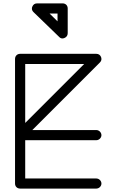

<svg xmlns="http://www.w3.org/2000/svg" viewBox="-20 -1084 710 1134"><path d="M68.8 0C68.8 17.6 81.5 29.8 99.1 29.8H548.8C564.9 29.8 579.1 16.1 579.1 0C579.1 -16.1 564.9 -29.8 548.8 -29.8H128.9V-255.9H548.8C564.9 -255.9 579.1 -270 579.1 -285.6C579.1 -301.8 564.9 -315.9 548.8 -315.9H170.9L569.8 -714.8C576.2 -721.2 579.1 -728 579.1 -735.4C579.1 -739.3 578.1 -743.2 576.7 -747.6C571.3 -759.8 562 -766.1 548.8 -766.1H99.1C81.5 -766.1 68.8 -753.4 68.8 -735.8ZM128.9 -706.1H477.1L128.9 -357.9ZM170.9 -1044.9C168.9 -1040.5 168 -1036.1 168.5 -1032.2C168.5 -1024.9 171.9 -1018.6 178.2 -1012.2L329.1 -866.2C335 -859.9 341.3 -856.9 348.6 -856.9C352.5 -856.9 356.9 -857.9 361.3 -859.9C373.5 -865.2 379.9 -875 379.9 -888.2V-1034.2C379.9 -1051.3 367.7 -1064 350.1 -1064H199.2C185.5 -1064 176.3 -1057.6 170.9 -1044.9ZM319.8 -1003.9V-958L272.9 -1003.9Z"/></svg>

Font: Nemoy
Style: Medium
Weight: 500
Designer: BSozoo
Foundry: BSozoo
Version: Version 001.000